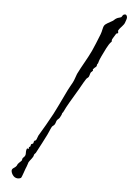

<svg xmlns="http://www.w3.org/2000/svg" viewBox="-51 -679 535 775"><g transform="rotate(5 216.5 -291.5)"><path d="M428 -610C429 -614 433 -622 433 -628C433 -632 431 -640 425 -640C414 -640 414 -631 410 -628C405 -625 397 -625 391 -621C385 -618 382 -613 377 -610C363 -602 348 -595 344 -588C339 -581 338 -564 333 -552C321 -521 314 -505 304 -482C288 -448 268 -417 252 -384C247 -372 244 -359 238 -348C232 -336 225 -326 220 -315C197 -269 178 -224 154 -184C143 -163 129 -142 118 -122C115 -116 114 -108 110 -103C110 -102 104 -101 104 -100C101 -97 102 -91 100 -89C98 -87 94 -87 92 -85C91 -83 90 -74 88 -74C87 -74 86 -74 85 -74C85 -74 84 -74 84 -73C84 -72 85 -70 85 -68C85 -67 85 -66 83 -66C82 -66 80 -67 79 -67C74 -67 74 -51 74 -52C74 -50 74 -48 74 -46C74 -33 66 -31 63 -26C61 -23 62 -19 60 -16C53 -8 45 -4 42 6C34 18 23 16 23 29C23 32 29 57 51 57C54 57 59 56 63 54C67 51 78 13 82 6C85 -1 86 -7 88 -12C94 -22 106 -33 107 -42C107 -46 112 -49 114 -52C129 -81 143 -106 154 -129C158 -136 163 -151 169 -162C171 -166 178 -169 180 -173C184 -179 184 -185 187 -190C189 -194 195 -197 198 -202C201 -207 206 -217 206 -220C206 -224 208 -222 209 -224C223 -254 239 -279 256 -308C268 -327 278 -348 290 -366C292 -370 297 -372 300 -376C303 -381 304 -390 307 -395C309 -397 315 -402 315 -403C315 -405 314 -407 314 -408C314 -409 314 -409 315 -409C322 -419 329 -417 329 -428C330 -432 333 -433 333 -435C337 -450 340 -455 344 -464C354 -483 366 -514 380 -526V-527C380 -528 380 -531 380 -532C380 -537 391 -551 395 -559C396 -562 403 -560 403 -564C403 -567 402 -569 402 -571C402 -572 402 -573 402 -573C410 -588 424 -595 428 -610Z"/></g></svg>

Font: Jim Nightshade
Style: Regular
Weight: 400
Designer: Astigmatic (AOETI)
Foundry: Astigmatic (AOETI)
Version: Version 1.000